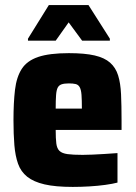

<svg xmlns="http://www.w3.org/2000/svg" viewBox="-20 -727 534 755"><path d="M266 8Q198 8 155 -2Q112 -12 87 -32Q62 -52 51 -83Q40 -114 36.5 -156.5Q33 -199 33 -254Q33 -324 39 -374Q45 -424 65.5 -456Q86 -488 130 -503Q174 -518 251 -518Q313 -518 352 -509Q391 -500 413 -480.5Q435 -461 444.5 -430.5Q454 -400 456 -356Q458 -312 458 -254V-216H199Q199 -182 201.5 -162.5Q204 -143 214 -133.5Q224 -124 245.5 -121Q267 -118 305 -118Q322 -118 343.5 -119Q365 -120 390.5 -121.5Q416 -123 442 -125V-9Q423 -4 394 0Q365 4 331.5 6Q298 8 266 8ZM302 -286V-300Q302 -334 300.5 -354Q299 -374 293.5 -384Q288 -394 277.5 -396.5Q267 -399 251 -399Q233 -399 222.5 -395.5Q212 -392 207 -382.5Q202 -373 200.5 -353Q199 -333 199 -300H316ZM90 -567V-575L172 -707H328L412 -575V-567H303L250 -639L199 -567Z"/></svg>

Font: Saira SemiCondensed ExtraBold
Style: Regular
Weight: 800
Width: 4
Designer: Hector Gatti with collaboration of the Omnibus-Type team
Foundry: Omnibus-Type
Version: Version 1.101